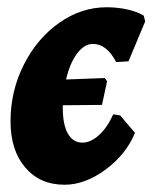

<svg xmlns="http://www.w3.org/2000/svg" viewBox="-20 -497 420 529"><path d="M311 -179 352 -131Q327 -71 270.5 -29.5Q214 12 158 12Q90 12 49.5 -35.5Q9 -83 9 -163Q9 -246 45.5 -318.5Q82 -391 143 -434Q204 -477 274 -477Q303 -477 330.5 -471Q358 -465 376 -454L380 -438L334 -328L300 -326Q274 -376 236 -376Q212 -376 192 -349Q172 -322 162 -278L269 -282L275 -273L261 -208L153 -207V-199Q153 -154 167 -129Q181 -104 207 -104Q230 -104 253 -125Q276 -146 292 -182Z"/></svg>

Font: Alegreya ExtraBold
Style: Italic
Weight: 800
Italic angle: -7°
Designer: Juan Pablo del Peral
Foundry: Huerta Tipografica
Version: Version 2.007; ttfautohint (v1.6)